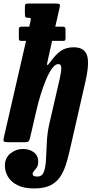

<svg xmlns="http://www.w3.org/2000/svg" viewBox="-28 -800 543 1080"><path d="M96 -650H136.5L143 -677.5Q146.5 -692.5 144.8 -696.2Q143 -700 132.5 -700H130Q117.5 -700 114.8 -704.5Q112 -709 112 -723V-759.5Q112 -772.5 115.2 -776.2Q118.5 -780 131 -780H287Q303 -780 307 -776.2Q311 -772.5 308 -760L283 -650H323Q333 -650 336.8 -647Q340.5 -644 340.5 -633V-585Q340.5 -576 337.8 -573Q335 -570 326.5 -570H265L240 -457.5Q234.5 -435.5 238 -434Q241.5 -432.5 258 -455.5Q287.5 -496 316 -515Q344.5 -534 386.5 -534Q445.5 -534 461 -490.2Q476.5 -446.5 452.5 -341L376 -5.5Q363 53.5 350 102Q337 150.5 316 186Q295 221.5 259 240.8Q223 260 164 260Q106.5 260 70 241.5Q33.5 223 16.5 193.5Q-0.5 164 -0.5 132Q-0.5 88.5 30.5 63.2Q61.5 38 100.5 38Q138.5 38 162.8 57Q187 76 187 110Q187 130 179 142Q171 154 163.2 161.8Q155.5 169.5 155.5 178Q155.5 185 161 189Q166.5 193 183 193Q209 193 219 165.8Q229 138.5 231 94.5Q233 50.5 235.5 -1.5Q238 -53.5 249.5 -103.5L309 -361.5Q317.5 -400 316.5 -419.8Q315.5 -439.5 300.5 -439.5Q283 -439.5 265.5 -416Q248 -392.5 231.5 -353.2Q215 -314 200.2 -266Q185.5 -218 174.5 -169L141 -24.5Q138 -11 133 -5.5Q128 0 111.5 0H20Q-3.5 0 -6.8 -5Q-10 -10 -6 -28L118.5 -570H92Q83 -570 80.5 -573.2Q78 -576.5 78 -586V-634Q78 -644.5 82 -647.2Q86 -650 96 -650Z"/></svg>

Font: Besley* Condensed
Style: Bold Italic
Weight: 700
Width: 3
Italic angle: -13°
Designer: Owen Earl
Foundry: indestructible type*
Version: Version 3.000; ttfautohint (v1.8.3)